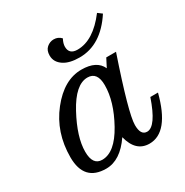

<svg xmlns="http://www.w3.org/2000/svg" viewBox="-167 -849 964 999"><g transform="rotate(-30 315.5 -350.0)"><path d="M535.2 -488.3Q429.7 -178.2 429.7 -108.4Q429.7 -46.9 468.3 -46.9Q521.5 -46.9 572.3 -195.3H618.2Q564.5 13.2 448.2 13.2Q366.2 13.2 341.3 -86.9Q272.9 13.2 188 13.2Q55.2 13.2 55.2 -131.3Q55.2 -280.3 141.4 -389.2Q227.5 -498 332 -498Q423.8 -498 450.7 -438L476.6 -488.3ZM192.9 -37.1Q269 -37.1 333.5 -153.3Q397.9 -269.5 397.9 -367.2Q397.9 -446.8 338.9 -446.8Q266.6 -446.8 201.4 -326.2Q136.2 -205.6 136.2 -117.7Q136.2 -37.1 192.9 -37.1ZM357.4 -557.1Q297.4 -557.1 263.7 -579.1Q226.1 -603.5 226.1 -643.6Q226.1 -674.8 244.6 -690.7Q263.2 -706.5 286.1 -706.5Q313 -706.5 330.6 -687Q317.9 -663.1 317.9 -643.6Q317.9 -597.7 368.2 -597.7Q463.4 -597.7 550.8 -712.9L575.7 -694.3Q486.3 -557.1 357.4 -557.1Z"/></g></svg>

Font: Munson
Style: Italic
Weight: 400
Italic angle: -12°
Designer: Paul James MIller
Foundry: High-Logic / Made with FontCreator
Version: Version 2.10;May 5, 2019;FontCreator 11.5.0.2430 64-bit